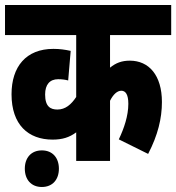

<svg xmlns="http://www.w3.org/2000/svg" viewBox="-20 -642 703 766"><path d="M663 -502V-622H0V-502H284V-255C264 -225 241 -205 209 -205C182 -205 160 -216 160 -265C160 -305 179 -326 212 -326C228 -326 241 -324 252 -321L262 -439C239 -444 219 -447 193 -447C84 -447 26 -376 26 -266C26 -144 93 -85 190 -85C229 -85 257 -94 284 -114V0H419V-240C432 -266 448 -280 464 -280C481 -280 492 -265 492 -228C492 -180 475 -130 454 -86L571 -28C610 -103 626 -170 626 -235C626 -342 574 -400 498 -400C466 -400 442 -391 419 -372V-502ZM79 31C79 74 104 104 147 104C190 104 215 74 215 31C215 -12 190 -42 147 -42C104 -42 79 -12 79 31Z"/></svg>

Font: Noto Sans Devanagari UI ExtraCondensed ExtraBold
Style: Regular
Weight: 800
Width: 2
Designer: Jelle Bosma - Monotype Design Team
Foundry: Monotype Imaging Inc.
Version: Version 2.003